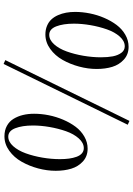

<svg xmlns="http://www.w3.org/2000/svg" viewBox="149 -902 762 1101"><g transform="rotate(-90 530.5 -351.0)"><path d="M102.1 -413.1Q102.1 -462.4 115.7 -513.7Q129.4 -564.9 154.1 -608.4Q178.7 -651.9 217 -679.4Q255.4 -707 299.8 -707Q334 -707 359.6 -693.1Q385.3 -679.2 400.1 -654.8Q415 -630.4 422.1 -600.8Q429.2 -571.3 429.2 -537.1Q429.2 -495.6 420.7 -452.9Q412.1 -410.2 395 -370.1Q377.9 -330.1 354.5 -298.8Q331.1 -267.6 298.3 -248.8Q265.6 -230 229 -230Q185.5 -230 156 -256.8Q126.5 -283.7 114.3 -323.5Q102.1 -363.3 102.1 -413.1ZM168.9 -389.2Q168.9 -360.4 172.1 -336.7Q175.3 -313 182.4 -293.5Q189.5 -273.9 202.1 -262.9Q214.8 -252 231.9 -252Q262.2 -252 287.8 -280.8Q313.5 -309.6 329.1 -354.2Q344.7 -398.9 353.3 -448.7Q361.8 -498.5 361.8 -543.9Q361.8 -605 346.2 -645Q330.6 -685.1 297.9 -685.1Q268.6 -685.1 243.4 -657Q218.3 -628.9 202.4 -585Q186.5 -541 177.7 -489.5Q168.9 -438 168.9 -389.2ZM366.2 0 714.8 -711.9 736.8 -702.1 388.2 9.8ZM686 -178.2Q686 -227.5 699.7 -278.8Q713.4 -330.1 738 -373.5Q762.7 -417 801 -444.6Q839.4 -472.2 883.8 -472.2Q911.1 -472.2 933.3 -462.9Q955.6 -453.6 970.2 -437.7Q984.9 -421.9 994.6 -399.7Q1004.4 -377.4 1008.8 -353.3Q1013.2 -329.1 1013.2 -301.8Q1013.2 -260.3 1004.6 -217.5Q996.1 -174.8 979 -135Q961.9 -95.2 938.5 -64Q915 -32.7 882.3 -13.9Q849.6 4.9 813 4.9Q769.5 4.9 740 -22Q710.4 -48.8 698.2 -88.6Q686 -128.4 686 -178.2ZM752.9 -153.8Q752.9 -114.7 758.5 -85.4Q764.2 -56.2 778.6 -36.6Q793 -17.1 815.9 -17.1Q846.2 -17.1 871.8 -45.9Q897.5 -74.7 913.1 -119.4Q928.7 -164.1 937.3 -213.9Q945.8 -263.7 945.8 -309.1Q945.8 -370.1 930.2 -410.2Q914.6 -450.2 881.8 -450.2Q852.5 -450.2 827.4 -422.1Q802.2 -394 786.4 -349.9Q770.5 -305.7 761.7 -254.2Q752.9 -202.6 752.9 -153.8Z"/></g></svg>

Font: Dihjauti S
Style: Bold Italic
Weight: 700
Italic angle: -9°
Designer: T. Christopher White
Version: Version 3.0.0